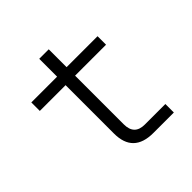

<svg xmlns="http://www.w3.org/2000/svg" viewBox="-172 -799 943 943"><g transform="rotate(-45 300.0 -327.0)"><path d="M371 0Q232 0 232 -135V-471H53V-530H232V-654H298V-530H513V-471H298V-133Q298 -59 370 -59H513V0Z"/></g></svg>

Font: Geist Mono Light
Style: Regular
Weight: 300
Monospace: yes
Designer: Basement.studio, Andrés Briganti, Mateo Zaragoza
Foundry: Basement.studio, Vercel, Andrés Briganti, Guido Ferreyra, Mateo Zaragoza
Version: Version 1.500; ttfautohint (v1.8.4.7-5d5b)